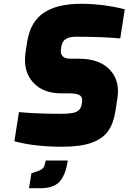

<svg xmlns="http://www.w3.org/2000/svg" viewBox="-20 -769 679 1014"><path d="M56 -23 80 -177Q173 -168 304 -168Q361 -168 383.5 -178.5Q406 -189 411 -216L413 -227Q414 -232 414 -240Q414 -260 397.5 -268Q381 -276 344 -276H304Q215 -276 163.5 -325Q112 -374 112 -451Q112 -472 115 -494L124 -551Q141 -655 212 -702Q283 -749 407 -749Q524 -749 639 -720L615 -566Q521 -575 382 -575Q313 -575 305 -528L303 -517Q301 -505 301 -500Q301 -459 352 -459H396Q494 -459 548.5 -411.5Q603 -364 603 -288Q603 -270 600 -249L589 -179Q579 -116 550.5 -76Q522 -36 463.5 -15Q405 6 309 6Q162 6 56 -23ZM146 146 173 137Q199 129 208 118Q217 107 221 79H338Q326 157 294 191Q262 225 194 225H133Z"/></svg>

Font: Exo Black
Style: Italic
Weight: 900
Italic angle: -9°
Designer: Natanael Gama
Foundry: Natanael Gama
Version: Version 1.500; ttfautohint (v1.6)